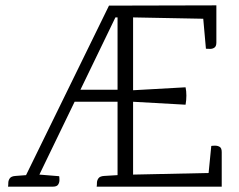

<svg xmlns="http://www.w3.org/2000/svg" viewBox="-20 -697 894 717"><path d="M788 -677V-538Q788 -524 780.5 -519Q773 -514 763.5 -514.5Q754 -515 749 -515L739 -627L477 -632V-360L673 -371Q676 -357 676 -340Q676 -323 673 -306L477 -317V-45L759 -51L769 -152Q774 -153 783.5 -153Q793 -153 800.5 -148.5Q808 -144 808 -129V0H341Q342 -5 342 -14Q342 -23 347.5 -31Q353 -39 369 -40L419 -43V-632H411L115 -20L67 -22L387 -676ZM127 -45 201 -39Q202 -34 202 -24.5Q202 -15 197 -7.5Q192 0 178 0H10Q11 -5 11 -14Q11 -23 16.5 -31Q22 -39 38 -40L78 -43ZM439 -362V-317H241V-362Z"/></svg>

Font: Karma Variable Light
Style: Regular
Weight: 300
Designer: Joana Correia
Foundry: Indian Type Foundry
Version: Version 3.000